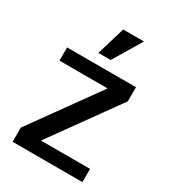

<svg xmlns="http://www.w3.org/2000/svg" viewBox="-173 -790 786 881"><g transform="rotate(30 220.0 -350.0)"><path d="M172 -550 217 -700H327L237 -550ZM35 0V-75L290 -430H35V-500H400V-425L145 -70H405V0Z"/></g></svg>

Font: Scada
Style: Regular
Weight: 400
Designer: Jovanny Lemonad
Foundry: Jovanny Lemonad
Version: Version 4.100;PS 004.100;hotconv 1.0.88;makeotf.lib2.5.64775